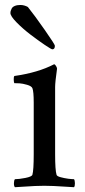

<svg xmlns="http://www.w3.org/2000/svg" viewBox="-20 -761 346 784"><path d="M22.5 -708Q22.5 -711.9 23.4 -715.8Q24.4 -719.7 27.8 -726.3Q31.2 -732.9 40.5 -736.8Q49.8 -740.7 63.5 -740.7Q67.9 -740.7 72.5 -740Q77.1 -739.3 80.8 -738Q84.5 -736.8 87.4 -735.6Q90.3 -734.4 92 -733.4Q93.8 -732.4 94.2 -731.9Q121.6 -697.8 162.8 -638.7Q204.1 -579.6 204.1 -574.2Q204.1 -559.6 193.8 -559.6Q189.5 -559.6 162.4 -577.9Q135.3 -596.2 104 -620.1Q72.8 -644 47.6 -669.7Q22.5 -695.3 22.5 -708ZM38.6 -450.7Q135.3 -464.4 200.7 -498.5Q204.6 -498.5 208.7 -491.7Q212.9 -484.9 212.9 -480.5Q205.1 -424.8 205.1 -405.8V-368.2V-131.3Q205.1 -65.9 210.9 -47.4Q211.4 -44.4 216.1 -41.7Q220.7 -39.1 227.5 -37.4Q234.4 -35.6 242.4 -33.9Q250.5 -32.2 258.3 -31.2Q266.1 -30.3 272.2 -29.8Q278.3 -29.3 282.2 -29.3Q285.6 -24.9 285.9 -12.9Q286.1 -1 282.2 3.4Q266.6 2.4 242.2 1Q217.8 -0.5 199.2 -1.5Q180.7 -2.4 160.9 -2.4Q141.1 -2.4 122.8 -1.5Q104.5 -0.5 80.6 1Q56.6 2.4 41 3.4Q36.6 -1 36.9 -12.9Q37.1 -24.9 41 -29.3Q57.1 -29.3 83.5 -34.4Q109.9 -39.6 112.3 -47.4Q117.7 -65.9 117.7 -131.3V-342.3Q117.7 -387.2 112.3 -400.9Q108.4 -409.7 90.3 -414.8Q72.3 -419.9 60.1 -420.7Q47.9 -421.4 38.6 -421.4Q36.6 -423.3 36.1 -434.8Q35.6 -446.3 38.6 -450.7Z"/></svg>

Font: Crimson
Style: Regular
Weight: 400
Version: Version 0.8